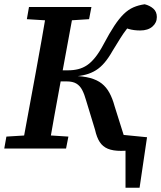

<svg xmlns="http://www.w3.org/2000/svg" viewBox="-21 -697 756 901"><path d="M528 0 517 -68 669 -53 634 184H568V-34L606 0ZM425 -88 383 -226Q375 -255 364.5 -275Q354 -295 337 -305Q320 -315 292 -315H211L218 -367H298Q324 -367 346 -372.5Q368 -378 387.5 -391Q407 -404 426.5 -428.5Q446 -453 466 -491Q493 -542 515.5 -576Q538 -610 559.5 -631Q581 -652 605 -662.5Q629 -673 658 -677Q682 -671 698.5 -656.5Q715 -642 715 -617Q715 -590 694 -572Q673 -554 637 -554Q607 -554 583 -561Q559 -568 546 -575L607 -601Q589 -580 574 -561Q559 -542 544 -518Q529 -494 507 -458Q489 -426 470 -403.5Q451 -381 429.5 -367.5Q408 -354 382 -347Q356 -340 323 -338L320 -341Q369 -340 402 -331Q435 -322 456.5 -305Q478 -288 492.5 -261.5Q507 -235 517 -198L568 -36L507 -67L646 -54L636 0Q619 5 595.5 8Q572 11 547 11Q509 11 485 1Q461 -9 447 -30.5Q433 -52 425 -88ZM-1 0 9 -56 138 -64H176L300 -56L289 0ZM81 0 147 -358Q161 -434 174.5 -510.5Q188 -587 201 -664H328L262 -306Q248 -230 234 -153Q220 -76 207 0ZM105 -607 115 -664H408L397 -607L272 -599H234Z"/></svg>

Font: Source Serif 4 SemiBold
Style: Italic
Weight: 600
Italic angle: -12°
Designer: Frank Grießhammer
Foundry: Adobe Systems Incorporated
Version: Version 4.004;hotconv 1.0.116;makeotfexe 2.5.65601